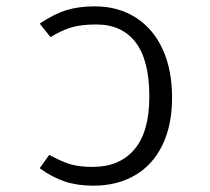

<svg xmlns="http://www.w3.org/2000/svg" viewBox="-20 -568 655 598"><path d="M103.6 -44.1 133.3 -85.6Q171.8 -64.6 199.2 -56.4Q226.7 -48.2 269.2 -48.2Q352.3 -48.2 398.7 -102.8Q445.1 -157.4 445.1 -267.2Q445.1 -380 402.6 -435.9Q360 -491.8 279.5 -491.8Q233.3 -491.8 202.3 -482.6Q171.3 -473.3 137.4 -452.3L103.6 -494.4Q147.7 -524.1 186.4 -536.2Q225.1 -548.2 274.9 -548.2Q348.2 -548.2 402.8 -513.3Q457.4 -478.5 486.7 -414.4Q515.9 -350.3 515.9 -264.1Q515.9 -177.4 485.6 -115.6Q455.4 -53.8 400 -21.8Q344.6 10.3 270.8 10.3Q221 10.3 182.1 -2.6Q143.1 -15.4 103.6 -44.1Z"/></svg>

Font: Fira Code Fixed Light
Style: Regular
Weight: 300
Monospace: yes
Designer: Carrois Corporate, Edenspiekermann AG, Nikita Prokopov
Foundry: Carrois Corporate, Edenspiekermann AG, Nikita Prokopov
Version: Version 5.002